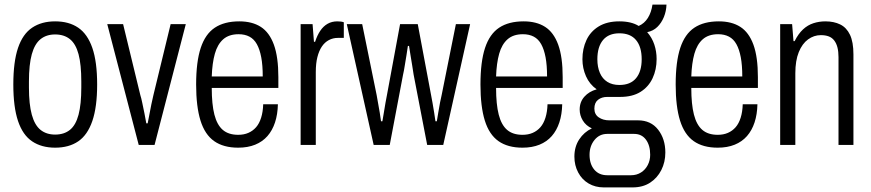

<svg xmlns="http://www.w3.org/2000/svg" viewBox="-20 -631 3791 836"><path d="M220 12Q161 12 120 -15.5Q79 -43 58.5 -104Q38 -165 38 -263Q38 -362 58.5 -422.5Q79 -483 120 -510.5Q161 -538 220 -538Q280 -538 320.5 -510.5Q361 -483 382 -422.5Q403 -362 403 -263Q403 -165 382 -104Q361 -43 320.5 -15.5Q280 12 220 12ZM220 -45Q259 -45 284.5 -65.5Q310 -86 322 -131.5Q334 -177 334 -250V-276Q334 -350 322 -395Q310 -440 284.5 -460.5Q259 -481 220 -481Q182 -481 156.5 -460.5Q131 -440 118.5 -395Q106 -350 106 -276V-250Q106 -177 118.5 -131.5Q131 -86 156.5 -65.5Q182 -45 220 -45Z M584 0 447 -526H516L591 -217Q595 -205 599.5 -183Q604 -161 609 -137Q614 -113 617 -94H623Q626 -107 630 -130Q634 -153 639 -176.5Q644 -200 648 -217L723 -526H789L653 0Z M1017 12Q953 12 912.5 -16.5Q872 -45 853 -106Q834 -167 834 -263Q834 -362 854 -422.5Q874 -483 915.5 -510.5Q957 -538 1022 -538Q1078 -538 1115.5 -514Q1153 -490 1172.5 -436.5Q1192 -383 1192 -295V-248H902Q902 -177 913.5 -132Q925 -87 950 -65.5Q975 -44 1017 -44Q1042 -44 1061.5 -52.5Q1081 -61 1095 -77Q1109 -93 1117 -118.5Q1125 -144 1126 -177H1190Q1189 -133 1177.5 -98Q1166 -63 1144.5 -38.5Q1123 -14 1091 -1Q1059 12 1017 12ZM902 -298H1124Q1124 -347 1117.5 -381.5Q1111 -416 1098.5 -438.5Q1086 -461 1066 -471.5Q1046 -482 1019 -482Q977 -482 952 -460Q927 -438 915.5 -397Q904 -356 902 -298Z M1289 0V-526H1341L1347 -449H1352Q1361 -477 1374.5 -497Q1388 -517 1406.5 -527.5Q1425 -538 1449 -538Q1458 -538 1465 -537Q1472 -536 1477 -534V-466H1451Q1430 -466 1412 -456.5Q1394 -447 1381.5 -428.5Q1369 -410 1362 -382.5Q1355 -355 1355 -317V0Z M1607 0 1490 -526H1557L1620 -217Q1622 -204 1626 -183Q1630 -162 1633.5 -140.5Q1637 -119 1639 -103H1645Q1648 -120 1651.5 -141.5Q1655 -163 1658.5 -183.5Q1662 -204 1665 -218L1722 -526H1799L1857 -217Q1860 -203 1863.5 -182Q1867 -161 1870.5 -140Q1874 -119 1876 -103H1882Q1885 -120 1888.5 -142Q1892 -164 1896 -184.5Q1900 -205 1903 -217L1965 -526H2027L1910 0H1840L1781 -306Q1779 -322 1775 -344.5Q1771 -367 1767.5 -390Q1764 -413 1761 -431H1756Q1754 -414 1750 -391.5Q1746 -369 1742.5 -346Q1739 -323 1735 -306L1677 0Z M2255 12Q2191 12 2150.5 -16.5Q2110 -45 2091 -106Q2072 -167 2072 -263Q2072 -362 2092 -422.5Q2112 -483 2153.5 -510.5Q2195 -538 2260 -538Q2316 -538 2353.5 -514Q2391 -490 2410.5 -436.5Q2430 -383 2430 -295V-248H2140Q2140 -177 2151.5 -132Q2163 -87 2188 -65.5Q2213 -44 2255 -44Q2280 -44 2299.5 -52.5Q2319 -61 2333 -77Q2347 -93 2355 -118.5Q2363 -144 2364 -177H2428Q2427 -133 2415.5 -98Q2404 -63 2382.5 -38.5Q2361 -14 2329 -1Q2297 12 2255 12ZM2140 -298H2362Q2362 -347 2355.5 -381.5Q2349 -416 2336.5 -438.5Q2324 -461 2304 -471.5Q2284 -482 2257 -482Q2215 -482 2190 -460Q2165 -438 2153.5 -397Q2142 -356 2140 -298Z M2609 185Q2572 185 2543 168Q2514 151 2497.5 120Q2481 89 2481 51Q2481 8 2502 -24Q2523 -56 2557 -72Q2531 -84 2517.5 -106.5Q2504 -129 2504 -154Q2504 -187 2524.5 -210Q2545 -233 2578 -242Q2547 -264 2531.5 -299Q2516 -334 2516 -373Q2516 -419 2533.5 -456.5Q2551 -494 2587 -516Q2623 -538 2677 -538Q2703 -538 2724 -533Q2745 -528 2761 -518Q2786 -529 2801 -553Q2816 -577 2821 -611H2882Q2881 -582 2870.5 -556.5Q2860 -531 2842 -513.5Q2824 -496 2798 -491Q2819 -467 2829 -437Q2839 -407 2839 -374Q2839 -328 2821.5 -290.5Q2804 -253 2769 -231Q2734 -209 2680 -209H2624Q2600 -209 2584 -196.5Q2568 -184 2568 -158Q2568 -133 2587 -120Q2606 -107 2633 -107H2758Q2814 -107 2845.5 -66.5Q2877 -26 2877 33Q2877 75 2859.5 109.5Q2842 144 2810.5 164.5Q2779 185 2734 185ZM2624 132H2728Q2752 132 2771 120Q2790 108 2800.5 87.5Q2811 67 2811 43Q2811 2 2792.5 -23Q2774 -48 2741 -48H2624Q2590 -48 2568.5 -21.5Q2547 5 2547 43Q2547 83 2567.5 107.5Q2588 132 2624 132ZM2677 -261Q2725 -261 2749.5 -290.5Q2774 -320 2774 -373Q2774 -427 2749.5 -456.5Q2725 -486 2677 -486Q2630 -486 2605.5 -456.5Q2581 -427 2581 -373Q2581 -339 2592 -313.5Q2603 -288 2624.5 -274.5Q2646 -261 2677 -261Z M3105 12Q3041 12 3000.5 -16.5Q2960 -45 2941 -106Q2922 -167 2922 -263Q2922 -362 2942 -422.5Q2962 -483 3003.5 -510.5Q3045 -538 3110 -538Q3166 -538 3203.5 -514Q3241 -490 3260.5 -436.5Q3280 -383 3280 -295V-248H2990Q2990 -177 3001.5 -132Q3013 -87 3038 -65.5Q3063 -44 3105 -44Q3130 -44 3149.5 -52.5Q3169 -61 3183 -77Q3197 -93 3205 -118.5Q3213 -144 3214 -177H3278Q3277 -133 3265.5 -98Q3254 -63 3232.5 -38.5Q3211 -14 3179 -1Q3147 12 3105 12ZM2990 -298H3212Q3212 -347 3205.5 -381.5Q3199 -416 3186.5 -438.5Q3174 -461 3154 -471.5Q3134 -482 3107 -482Q3065 -482 3040 -460Q3015 -438 3003.5 -397Q2992 -356 2990 -298Z M3377 0V-526H3429L3435 -452H3440Q3456 -484 3476.5 -503Q3497 -522 3522 -530Q3547 -538 3574 -538Q3611 -538 3638.5 -524.5Q3666 -511 3681 -479.5Q3696 -448 3696 -394V0H3631V-382Q3631 -406 3626.5 -424Q3622 -442 3612.5 -454.5Q3603 -467 3588.5 -472.5Q3574 -478 3554 -478Q3524 -478 3498.5 -459.5Q3473 -441 3458 -404Q3443 -367 3443 -312V0Z"/></svg>

Font: Archivo Condensed Light
Style: Regular
Weight: 300
Width: 3
Designer: Hector Gatti
Foundry: Omnibus-Type
Version: Version 2.001